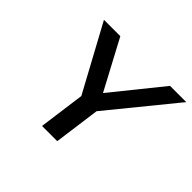

<svg xmlns="http://www.w3.org/2000/svg" viewBox="-136 -758 937 937"><g transform="rotate(45 332.5 -290.0)"><path d="M553.4 -580 346.8 -324 210.4 -580H97.4L282.3 -239L250 0H355L387.3 -239L665.4 -580Z"/></g></svg>

Font: Charger
Style: ExBdIt
Weight: 400
Designer: Jasper
Foundry: Cannot Into Space Fonts
Version: Version 0.99